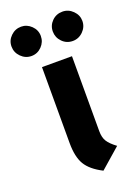

<svg xmlns="http://www.w3.org/2000/svg" viewBox="-143 -712 568 782"><g transform="rotate(-20 140.5 -321.0)"><path d="M75 -141V-470H205V-145Q205 -118 215.5 -101Q226 -84 253 -64L166 12Q115 -14 95 -47.5Q75 -81 75 -141ZM-13 -591Q-13 -617 6 -635.5Q25 -654 51 -654Q76 -654 95 -635.5Q114 -617 114 -591Q114 -565 95.5 -546Q77 -527 51 -527Q25 -527 6 -546Q-13 -565 -13 -591ZM166 -591Q166 -617 184.5 -635.5Q203 -654 230 -654Q256 -654 275 -635Q294 -616 294 -591Q294 -565 275 -546Q256 -527 230 -527Q203 -527 184.5 -546Q166 -565 166 -591Z"/></g></svg>

Font: KoHo
Style: Bold
Weight: 700
Designer: Cadson Demak & Katatrad Team
Foundry: Cadson Demak Co.,Ltd.
Version: Version 1.000; ttfautohint (v1.6)